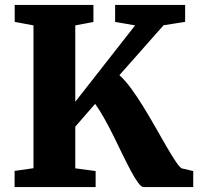

<svg xmlns="http://www.w3.org/2000/svg" viewBox="-20 -763 808 783"><path d="M39.5 0V-66L116.5 -77V-659.5L40 -673.5V-743H361V-673.5L287 -659.5V-348L531 -659.5L449.5 -673.5V-743H735V-674L647 -660L467 -456.5Q490.5 -435.5 515.5 -401.2Q540.5 -367 565.5 -326.2Q590.5 -285.5 614 -244Q637.5 -202.5 658.2 -166.8Q679 -131 695 -106.8Q711 -82.5 720.5 -76.5L768 -65.5V0H566Q556.5 0 543.5 -17.5Q530.5 -35 514.8 -64.2Q499 -93.5 481.2 -130Q463.5 -166.5 444.8 -204.8Q426 -243 406.5 -278Q387 -313 368 -339.5L287 -246.5V-76.5L370 -65.5V0Z"/></svg>

Font: Merriweather Light 18pt Black
Style: Regular
Weight: 900
Version: Version 2.100